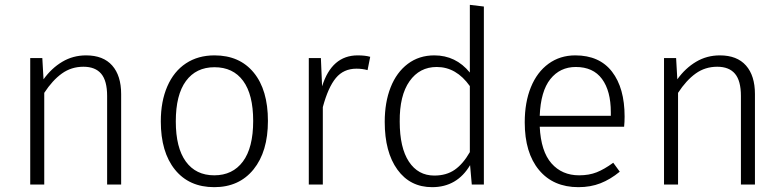

<svg xmlns="http://www.w3.org/2000/svg" viewBox="-20 -763 3242 794"><path d="M481 -374V0H423V-366Q423 -429 398.5 -458Q374 -487 325 -487Q275 -487 236 -459Q197 -431 163 -379V0H105V-523H155L160 -435Q193 -481 237.5 -507.5Q282 -534 336 -534Q407 -534 444 -492Q481 -450 481 -374Z M1088 -263Q1088 -136 1028.5 -62.5Q969 11 866 11Q762 11 703.5 -61.5Q645 -134 645 -261Q645 -344 672 -406Q699 -468 749 -501Q799 -534 867 -534Q971 -534 1029.5 -462.5Q1088 -391 1088 -263ZM707 -261Q707 -152 748.5 -95Q790 -38 866 -38Q942 -38 984.5 -95Q1027 -152 1027 -263Q1027 -372 985.5 -428.5Q944 -485 867 -485Q791 -485 749 -428Q707 -371 707 -261Z M1511 -528 1500 -473Q1479 -479 1454 -479Q1401 -479 1369 -440.5Q1337 -402 1315 -320V0H1257V-523H1307L1312 -406Q1352 -534 1459 -534Q1491 -534 1511 -528Z M1981 -736V0H1931L1924 -80Q1870 11 1767 11Q1676 11 1623.5 -61.5Q1571 -134 1571 -259Q1571 -340 1595.5 -402Q1620 -464 1666.5 -499Q1713 -534 1776 -534Q1865 -534 1923 -463V-743ZM1923 -134V-407Q1867 -486 1786 -486Q1715 -486 1673.5 -427Q1632 -368 1633 -260Q1633 -152 1671 -94.5Q1709 -37 1776 -37Q1826 -37 1860.5 -61Q1895 -85 1923 -134Z M2561 -239H2212Q2217 -137 2260.5 -87.5Q2304 -38 2375 -38Q2416 -38 2447.5 -50.5Q2479 -63 2516 -90L2543 -53Q2504 -21 2463 -5Q2422 11 2372 11Q2268 11 2209 -60Q2150 -131 2150 -257Q2150 -340 2175.5 -402.5Q2201 -465 2248.5 -499.5Q2296 -534 2359 -534Q2459 -534 2511 -466.5Q2563 -399 2563 -281Q2563 -259 2561 -239ZM2506 -299Q2506 -387 2469.5 -436.5Q2433 -486 2361 -486Q2296 -486 2256 -436Q2216 -386 2212 -284H2506Z M3102 -374V0H3044V-366Q3044 -429 3019.5 -458Q2995 -487 2946 -487Q2896 -487 2857 -459Q2818 -431 2784 -379V0H2726V-523H2776L2781 -435Q2814 -481 2858.5 -507.5Q2903 -534 2957 -534Q3028 -534 3065 -492Q3102 -450 3102 -374Z"/></svg>

Font: Fira Sans Light
Style: Regular
Weight: 300
Designer: bBox Type GmbH & Carrois Corporate GbR & Edenspiekermann AG
Foundry: bBox Type GmbH & Carrois Corporate GbR & Edenspiekermann AG
Version: Version 4.301